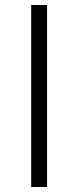

<svg xmlns="http://www.w3.org/2000/svg" viewBox="-20 -743 306 763"><path d="M104 -723V0H167V-723Z"/></svg>

Font: United Sans ExtraLight
Style: Regular
Weight: 200
Designer: Pablo Impallari, Rodrigo Fuenzalida (Modified by Dan O. Williams)
Version: Version 1.000;PS 001.000;hotconv 1.0.88;makeotf.lib2.5.64775